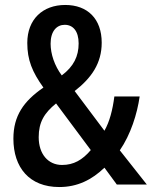

<svg xmlns="http://www.w3.org/2000/svg" viewBox="-20 -744 612 774"><path d="M243 -724C152 -724 90 -666 90 -571C90 -502 110 -454 155 -391C75 -336 34 -277 34 -185C34 -69 98 10 219 10C292 10 350 -19 401 -68L451 0H572L463 -138C507 -202 533 -285 543 -355H441C434 -301 422 -254 401 -217L281 -377C349 -430 390 -489 390 -572C390 -668 333 -724 243 -724ZM241 -644C274 -644 297 -619 297 -569C297 -517 277 -476 229 -440C200 -479 184 -526 184 -568C184 -619 209 -644 241 -644ZM206 -327 346 -139C312 -99 277 -79 230 -79C174 -79 136 -123 136 -191C136 -251 158 -288 206 -327Z"/></svg>

Font: Noto Sans Gujarati Condensed Medium
Style: Regular
Weight: 500
Width: 3
Designer: Jelle Bosma - Monotype Design Team, Universal Thirst
Foundry: Monotype Imaging Inc.
Version: Version 2.106